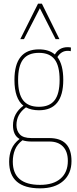

<svg xmlns="http://www.w3.org/2000/svg" viewBox="-20 -810 420 1050"><path d="M193 -207Q151 -207 122 -223Q70 -185 70 -126Q70 -95 88.5 -75Q107 -55 152 -55H249Q371 -55 371 71Q371 140 325.5 180Q280 220 199 220Q30 220 30 74Q30 36 43 5Q56 -26 87 -50Q68 -61 59.5 -80Q51 -99 51 -124Q51 -190 108 -232Q59 -271 59 -373Q59 -540 193 -540Q248 -540 280 -512Q303 -552 350 -552Q361 -552 368 -550L367 -530Q361 -532 350 -532Q315 -532 294 -498Q326 -456 326 -373Q326 -207 193 -207ZM193 -226Q251 -226 278.5 -261.5Q306 -297 306 -373Q306 -450 278.5 -485.5Q251 -521 193 -521Q134 -521 106.5 -485.5Q79 -450 79 -373Q79 -297 106.5 -261.5Q134 -226 193 -226ZM50 74Q50 201 199 201Q272 201 311.5 166.5Q351 132 351 70Q351 19 324.5 -8.5Q298 -36 250 -36H152Q124 -36 103 -43Q74 -21 62 8.5Q50 38 50 74ZM91 -596 188 -790H209L305 -596H284L198 -765L111 -596Z"/></svg>

Font: Georama SemiCondensed Thin
Style: Regular
Weight: 100
Width: 4
Designer: Jean-Baptiste Levee
Foundry: Production Type
Version: Version 1.000